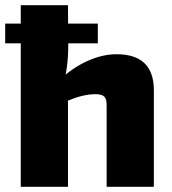

<svg xmlns="http://www.w3.org/2000/svg" viewBox="-26 -720 661 740"><path d="M351 -629V-553H-6V-629ZM423 -511Q567 -511 567 -372V0H385V-315Q385 -339 375.5 -348Q366 -357 342 -357Q317 -357 288.5 -350Q260 -343 217 -324L199 -408Q253 -459 311 -485Q369 -511 423 -511ZM236 -700 237 -541Q237 -499 231.5 -460Q226 -421 218 -397L236 -384V0H54V-700Z"/></svg>

Font: Exo 2 ExtraBold
Style: Regular
Weight: 800
Designer: Natanael Gama
Foundry: Natanael Gama
Version: Version 2.010